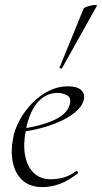

<svg xmlns="http://www.w3.org/2000/svg" viewBox="-20 -751 415 783"><path d="M154 12Q102 12 72 -15.5Q42 -43 32.5 -88Q23 -133 33 -185Q39 -222 59.5 -260Q80 -298 110.5 -329.5Q141 -361 178.5 -380Q216 -399 258 -399Q293 -399 310 -384.5Q327 -370 322 -345Q317 -322 294.5 -300.5Q272 -279 236.5 -261.5Q201 -244 157.5 -231.5Q114 -219 67 -213L69 -226Q147 -237 200.5 -261.5Q254 -286 264 -324Q272 -352 254 -362Q236 -372 215 -372Q179 -372 152 -351Q125 -330 108.5 -295Q92 -260 85 -218Q74 -161 82.5 -116.5Q91 -72 117.5 -46Q144 -20 187 -20Q212 -20 238.5 -27Q265 -34 290 -53Q293 -55 296.5 -51Q300 -47 297 -44Q259 -14 224 -1Q189 12 154 12ZM233 -473Q232 -470 226.5 -472Q221 -474 223 -476L321 -716Q323 -719 331.5 -722.5Q340 -726 351 -728.5Q362 -731 369.5 -731Q377 -731 375 -727Z"/></svg>

Font: Cormorant Light Light
Style: Italic
Weight: 300
Italic angle: -10°
Version: Version 4.000